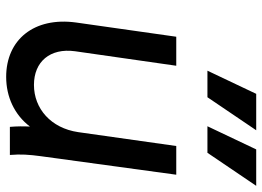

<svg xmlns="http://www.w3.org/2000/svg" viewBox="-134 -704 850 622"><g transform="rotate(90 291.0 -393.0)"><path d="M229 12C294 12 352 -15 390 -65C389 -43 389 -24 391 0H482C479 -36 481 -63 486 -100L546 -539H453L408 -221C395 -133 332 -78 255 -78C180 -78 135 -130 146 -211L193 -539H99L53 -215C34 -78 109 12 229 12ZM209 -640H295L402 -798H284ZM389 -640H475L582 -798H464Z"/></g></svg>

Font: Mluvka Medium
Style: Italic
Weight: 500
Italic angle: -8°
Designer: Modified by Jiří Krblich, Original typeface by Gumpita Rahayu
Foundry: Gumpita Rahayu & Jiří Krblich
Version: Version 2.000;Glyphs 3.1.1 (3134)